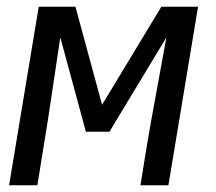

<svg xmlns="http://www.w3.org/2000/svg" viewBox="-20 -550 640 570"><path d="M7 0 95 -530H204L283 -239L459 -530H568L480 0H397L414 -106Q428 -189 443.5 -272Q459 -355 474 -439L305 -159H235L159 -439Q146 -355 134 -272Q122 -189 108 -106L91 0Z"/></svg>

Font: Iosevka Curly Extended Oblique
Style: Regular
Weight: 400
Width: 7
Italic angle: -9°
Monospace: yes
Designer: Belleve Invis
Foundry: Belleve Invis
Version: Version 11.1.0; ttfautohint (v1.8.3)